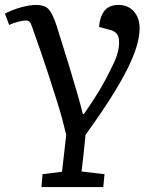

<svg xmlns="http://www.w3.org/2000/svg" viewBox="-31 -541 627 777"><path d="M220 154 237 5Q231 -19 223.5 -49Q216 -79 201.5 -125.5Q187 -172 163 -245.5Q139 -319 100 -429Q94 -447 89 -452.5Q84 -458 73 -458Q63 -458 42.5 -453Q22 -448 6 -440L-11 -486Q20 -502 54.5 -511.5Q89 -521 114 -521Q151 -521 167 -502.5Q183 -484 199 -434Q231 -333 251.5 -265Q272 -197 284.5 -153.5Q297 -110 304 -80H309Q342 -128 362.5 -161Q383 -194 398.5 -223.5Q414 -253 432 -291Q440 -308 445.5 -329Q451 -350 451 -369Q451 -394 441.5 -404.5Q432 -415 418 -419L370 -432Q372 -470 390.5 -495.5Q409 -521 449 -521Q487 -521 510.5 -495Q534 -469 534 -426Q534 -358 480 -253Q426 -148 315 5Q311 44 307.5 79.5Q304 115 299 153L392 164L387 216H137L141 164Z"/></svg>

Font: Literata 7pt
Style: Italic
Weight: 400
Italic angle: -2°
Designer: Latin by Veronika Burian and Jose Scaglione. Greek by Irene Vlachou. Cyrillic by Vera Evstafieva
Foundry: TypeTogether
Version: Version 3.002